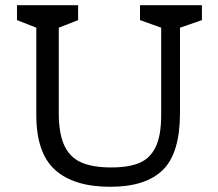

<svg xmlns="http://www.w3.org/2000/svg" viewBox="-20 -700 833 735"><path d="M753 -623 669 -594V-267Q669 -114 603.5 -49.5Q538 15 402 15Q263 15 191 -49.5Q119 -114 119 -260V-594L45 -623V-680H279V-623L205 -594V-267Q205 -188 226.5 -142.5Q248 -97 291.5 -78Q335 -59 406 -59Q473 -59 514 -76.5Q555 -94 576 -137.5Q597 -181 597 -260V-594L516 -623V-680H753Z"/></svg>

Font: Rhodium Libre
Style: Regular
Weight: 400
Designer: James Puckett
Foundry: Dunwich Type Founders
Version: Version 1.001; ttfautohint (v1.3)